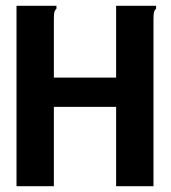

<svg xmlns="http://www.w3.org/2000/svg" viewBox="-20 -643 590 663"><path d="M37 -623H175V-613Q169 -607 167.5 -600Q166 -593 166 -576V-375H381V-623H519V-613Q513 -607 511.5 -600Q510 -593 510 -576V0H381V-274H166V0H37Z"/></svg>

Font: Inconsolata SemiExpanded ExtraBold
Style: Regular
Weight: 800
Width: 6
Monospace: yes
Designer: Raph Levien, Cyreal, Brenton Simpson
Foundry: Raph Levien, Cyreal, Google
Version: Version 3.001; ttfautohint (v1.8.2.53-6de2)